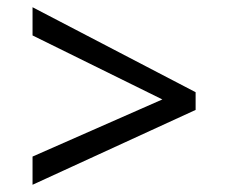

<svg xmlns="http://www.w3.org/2000/svg" viewBox="-20 -588 632 531"><path d="M70 -155 429 -313 70 -490V-568L521 -333V-284L70 -77Z"/></svg>

Font: sinhala25
Style: Book
Weight: 400
Designer: Jelle Bosma - Monotype Design Team
Foundry: Monotype Imaging Inc.
Version: Version 2.003